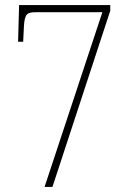

<svg xmlns="http://www.w3.org/2000/svg" viewBox="-20 -734 505 754"><path d="M155 0H186L413 -692V-714H55L51 -570H71L74 -631C77 -681 87 -686 122 -686H382Z"/></svg>

Font: Noto Serif Hebrew Condensed Thin
Style: Regular
Weight: 100
Width: 3
Designer: Monotype Design Team
Foundry: Monotype Imaging Inc.
Version: Version 2.004